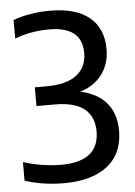

<svg xmlns="http://www.w3.org/2000/svg" viewBox="-54 -791 594 842"><g transform="rotate(-5 243.0 -370.5)"><path d="M454 -199.5Q454 -133 423.8 -86.2Q393.5 -39.5 335 -15Q276.5 9.5 192.5 9.5Q102.5 9.5 22 -16.5V-98.5Q61.5 -85.5 105.2 -78.8Q149 -72 189 -72Q271.5 -72 313.5 -105.2Q355.5 -138.5 355.5 -204.5Q355.5 -269 313.5 -303.5Q271.5 -338 183.5 -338H102.5V-420.5H154.5Q242.5 -420.5 287 -455Q331.5 -489.5 331.5 -552Q331.5 -668 187 -668Q105.5 -668 35.5 -641V-722.5Q67 -735 110.8 -742.2Q154.5 -749.5 196.5 -749.5Q311 -749.5 370.8 -700.5Q430.5 -651.5 430.5 -560Q430.5 -495.5 396 -449.2Q361.5 -403 299.5 -384Q375 -368 414.5 -320.8Q454 -273.5 454 -199.5Z"/></g></svg>

Font: Encode Sans Semi Condensed Medium
Style: Regular
Weight: 500
Width: 4
Designer: Multiple Designers
Foundry: Impallari Type
Version: Version 2.000